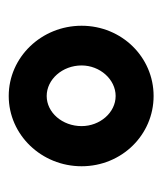

<svg xmlns="http://www.w3.org/2000/svg" viewBox="14 -778 372 440"><g transform="rotate(-90 200.0 -558.0)"><path d="M39 -557C39 -465 111 -392 200 -392C289 -392 361 -465 361 -557C361 -649 289 -724 200 -724C111 -724 39 -649 39 -557ZM131 -557C131 -601 162 -637 200 -637C238 -637 270 -601 270 -557C270 -515 238 -479 200 -479C162 -479 131 -515 131 -557Z"/></g></svg>

Font: Noto Sans Display
Style: Bold
Weight: 700
Designer: Monotype Design Team
Foundry: Monotype Imaging Inc.
Version: Version 1.900